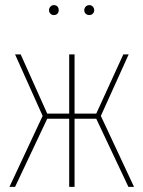

<svg xmlns="http://www.w3.org/2000/svg" viewBox="-20 -732 562 752"><path d="M484 -519 375 -278 505 0H483L357 -267H272V0H251V-267H165L39 0H17L147 -278L39 -519H61L165 -287H251V-519H272V-287H357L463 -519ZM210 -692Q210 -684 205 -678.5Q200 -673 191 -673Q183 -673 177.5 -678.5Q172 -684 172 -692Q172 -700 177.5 -706Q183 -712 191 -712Q200 -712 205 -706.5Q210 -701 210 -692ZM349 -692Q349 -684 343.5 -678.5Q338 -673 330 -673Q321 -673 315.5 -678.5Q310 -684 310 -692Q310 -700 315.5 -706Q321 -712 330 -712Q338 -712 343.5 -706Q349 -700 349 -692Z"/></svg>

Font: Fira Sans Extra Condensed Thin
Style: Regular
Weight: 250
Width: 1
Designer: Carrois Corporate & Edenspiekermann AG
Foundry: Carrois Corporate GbR & Edenspiekermann AG
Version: Version 4.203